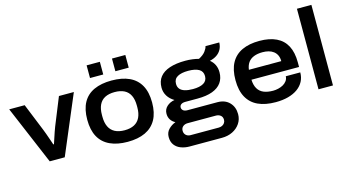

<svg xmlns="http://www.w3.org/2000/svg" viewBox="-94 -1101 3031 1667"><g transform="rotate(-15 1421.0 -267.0)"><path d="M228 0 5 -527H144L244 -280Q251 -264 260 -238Q269 -212 279 -184Q289 -156 296 -134H302Q309 -155 318 -182.5Q327 -210 336 -236.5Q345 -263 352 -280L452 -527H586L363 0Z M927 12Q834 12 768.5 -18.5Q703 -49 669.5 -110Q636 -171 636 -264Q636 -357 669.5 -418Q703 -479 768.5 -509Q834 -539 927 -539Q1021 -539 1086 -509Q1151 -479 1185 -418Q1219 -357 1219 -264Q1219 -171 1185 -110Q1151 -49 1086 -18.5Q1021 12 927 12ZM927 -92Q979 -92 1014 -110.5Q1049 -129 1066.5 -165.5Q1084 -202 1084 -255V-272Q1084 -326 1066.5 -362.5Q1049 -399 1014 -417Q979 -435 927 -435Q875 -435 840 -417Q805 -399 787.5 -362.5Q770 -326 770 -272V-255Q770 -202 787.5 -165.5Q805 -129 840 -110.5Q875 -92 927 -92ZM753 -608V-722H872V-608ZM981 -608V-722H1101V-608Z M1434 190Q1394 190 1358.5 177Q1323 164 1301.5 136Q1280 108 1280 64Q1280 23 1306.5 -4.5Q1333 -32 1370 -46Q1343 -60 1328.5 -83Q1314 -106 1314 -136Q1314 -175 1342 -201Q1370 -227 1412 -234Q1373 -257 1352 -291Q1331 -325 1331 -366Q1331 -424 1361 -462Q1391 -500 1449 -519.5Q1507 -539 1591 -539Q1624 -539 1654 -535Q1684 -531 1710 -524Q1751 -545 1770.5 -571Q1790 -597 1793 -616H1917Q1916 -581 1901.5 -554Q1887 -527 1860.5 -509Q1834 -491 1797 -483Q1824 -462 1838 -432.5Q1852 -403 1852 -366Q1852 -311 1824.5 -272.5Q1797 -234 1743 -214Q1689 -194 1609 -194H1499Q1474 -194 1460.5 -184Q1447 -174 1447 -157Q1447 -141 1460 -130Q1473 -119 1500 -119H1767Q1835 -119 1874.5 -78Q1914 -37 1914 27Q1914 74 1889 111Q1864 148 1821.5 169Q1779 190 1725 190ZM1468 97H1721Q1738 97 1752 90.5Q1766 84 1774.5 71.5Q1783 59 1783 43Q1783 17 1766 3.5Q1749 -10 1725 -10H1471Q1445 -10 1428 4Q1411 18 1411 43Q1411 67 1427 82Q1443 97 1468 97ZM1592 -284Q1654 -284 1688 -304Q1722 -324 1722 -366Q1722 -409 1688 -428.5Q1654 -448 1592 -448Q1530 -448 1495.5 -428.5Q1461 -409 1461 -366Q1461 -337 1476.5 -319Q1492 -301 1521 -292.5Q1550 -284 1592 -284Z M2258 12Q2165 12 2100.5 -17.5Q2036 -47 2002 -108Q1968 -169 1968 -263Q1968 -357 2001.5 -418Q2035 -479 2099.5 -509Q2164 -539 2256 -539Q2346 -539 2407.5 -509.5Q2469 -480 2500 -421Q2531 -362 2531 -273V-231H2103Q2105 -182 2123.5 -150.5Q2142 -119 2176.5 -104.5Q2211 -90 2261 -90Q2283 -90 2307 -95.5Q2331 -101 2351 -112Q2371 -123 2384.5 -141Q2398 -159 2399 -183H2529Q2529 -138 2510 -102Q2491 -66 2455.5 -40.5Q2420 -15 2370 -1.5Q2320 12 2258 12ZM2104 -320H2395Q2395 -351 2384.5 -373Q2374 -395 2355 -409.5Q2336 -424 2311 -430.5Q2286 -437 2257 -437Q2212 -437 2179 -424Q2146 -411 2127.5 -385Q2109 -359 2104 -320Z M2644 0V-724H2774V0Z"/></g></svg>

Font: Archivo SemiExpanded SemiBold
Style: Regular
Weight: 600
Width: 6
Designer: Hector Gatti
Foundry: Omnibus-Type
Version: Version 2.001